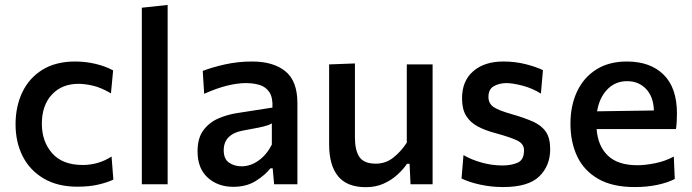

<svg xmlns="http://www.w3.org/2000/svg" viewBox="-20 -764 2868 796"><path d="M301 10Q219 10 161.5 -23.8Q104 -57.5 74.2 -116Q44.5 -174.5 44.5 -248.5Q44.5 -323 72.8 -382Q101 -441 156.2 -475Q211.5 -509 292 -509Q336 -509 377.8 -498.8Q419.5 -488.5 449 -472L440 -377Q398 -401.5 364.5 -409Q331 -416.5 305.5 -416.5Q236.5 -416.5 195 -371.8Q153.5 -327 153.5 -251Q153.5 -177.5 196.2 -128.8Q239 -80 323 -80Q354 -80 384.2 -88.5Q414.5 -97 442.5 -115L450 -19.5Q425 -7.5 387.8 1.2Q350.5 10 301 10Z M568 0V-732L675 -743.5V0Z M947 10.5Q883 10.5 841 -27.8Q799 -66 799 -136.5Q799 -191.5 823.2 -224Q847.5 -256.5 885 -272.8Q922.5 -289 962 -295L1109.5 -318Q1111.5 -359.5 1097 -381.5Q1082.5 -403.5 1057 -411.5Q1031.5 -419.5 999 -419.5Q964.5 -419.5 921 -408.8Q877.5 -398 826.5 -375L820.5 -470Q857.5 -484.5 912 -496.8Q966.5 -509 1025 -509Q1113.5 -509 1163.2 -468.5Q1213 -428 1213 -336.5V0H1116.5L1110.5 -66H1101Q1079.5 -38.5 1040.8 -14Q1002 10.5 947 10.5ZM982 -74.5Q1018 -74.5 1051.8 -98.2Q1085.5 -122 1107 -164.5V-252.5Q1100 -248 1088 -244Q1076 -240 1052.5 -235Q1029 -230 986.5 -222.5Q949.5 -216 928.5 -195.8Q907.5 -175.5 907.5 -141Q907.5 -104.5 929.8 -89.5Q952 -74.5 982 -74.5Z M1496.5 12Q1419 12 1381.8 -33.2Q1344.5 -78.5 1344.5 -165.5V-497L1451.5 -501V-194Q1451.5 -140.5 1470.2 -113Q1489 -85.5 1538 -85.5Q1579.5 -85.5 1611.2 -111Q1643 -136.5 1666.5 -172.5V-497H1773.5V0H1682L1678 -85H1667.5Q1651.5 -61.5 1627 -39.2Q1602.5 -17 1570 -2.5Q1537.5 12 1496.5 12Z M2066 11.5Q2017 11.5 1971 1.5Q1925 -8.5 1893.5 -24L1901.5 -121Q1935 -101.5 1977.5 -89.8Q2020 -78 2063.5 -78Q2099.5 -78 2126 -89.5Q2152.5 -101 2152.5 -141Q2152.5 -167 2126.2 -180.5Q2100 -194 2032.5 -212.5Q1991 -223.5 1960.2 -240Q1929.5 -256.5 1912.5 -284Q1895.5 -311.5 1895.5 -356.5Q1895.5 -428.5 1942 -468.8Q1988.5 -509 2066.5 -509Q2116 -509 2160 -497.8Q2204 -486.5 2231 -473L2222.5 -376Q2187.5 -398 2146.5 -408.8Q2105.5 -419.5 2080 -419.5Q2050.5 -419.5 2027.8 -407Q2005 -394.5 2005 -362Q2005 -336.5 2024.2 -321.8Q2043.5 -307 2104 -290Q2154.5 -275.5 2189.8 -259.8Q2225 -244 2243 -217.8Q2261 -191.5 2261 -145.5Q2261 -76.5 2215.5 -32.5Q2170 11.5 2066 11.5Z M2611 11.5Q2519.5 11.5 2460.5 -22.2Q2401.5 -56 2373.2 -115.2Q2345 -174.5 2345 -251Q2345 -326.5 2372.5 -384.8Q2400 -443 2452.2 -476Q2504.5 -509 2579 -509Q2676 -509 2731.2 -454.5Q2786.5 -400 2786.5 -293.5Q2786.5 -255.5 2782.5 -229H2453.5Q2458.5 -159 2500 -119Q2541.5 -79 2622.5 -79Q2656 -79 2697.2 -87.5Q2738.5 -96 2773.5 -115L2777.5 -22Q2749 -7 2706.2 2.2Q2663.5 11.5 2611 11.5ZM2580 -427.5Q2530.5 -427.5 2497.5 -393Q2464.5 -358.5 2455.5 -302.5L2691 -306Q2689 -363.5 2658.2 -395.5Q2627.5 -427.5 2580 -427.5Z"/></svg>

Font: Heraclito Medium
Style: Regular
Weight: 500
Designer: Kostas Bartsokas (font) & Cristiano Sobral (main changes)
Foundry: Kostas Bartsokas (font) & Cristiano Sobral (main changes)
Version: Version 1.00;July 8, 2020;FontCreator 13.0.0.2655 64-bit